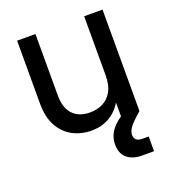

<svg xmlns="http://www.w3.org/2000/svg" viewBox="-132 -614 817 917"><g transform="rotate(-20 276.5 -156.0)"><path d="M248 9.8Q195.8 9.8 152.8 -12.9Q109.9 -35.6 84.7 -81.3Q59.6 -127 59.6 -194.8V-515.6H152.8V-204.1Q152.8 -139.6 183.8 -106.9Q214.8 -74.2 270.5 -74.2Q306.6 -74.2 336.2 -88.9Q365.7 -103.5 383.1 -135Q400.4 -166.5 400.4 -216.3V-515.6H493.7V0H402.3V-126.5H425.8Q400.9 -57.6 355.7 -23.9Q310.5 9.8 248 9.8ZM433.1 204.1Q385.3 204.1 357.4 180.4Q329.6 156.7 329.6 110.8Q329.6 71.3 353.5 38.8Q377.4 6.3 433.6 -26.4L493.7 0Q452.1 36.1 436.8 56.4Q421.4 76.7 421.4 95.7Q421.4 111.8 431.4 120.6Q441.4 129.4 463.4 129.4Q470.2 129.4 478.8 129.4Q487.3 129.4 493.7 129.4V204.1Q479 204.1 463.4 204.1Q447.8 204.1 433.1 204.1Z"/></g></svg>

Font: Inter Cardless Display
Style: Regular
Weight: 400
Designer: Rasmus Andersson
Foundry: rsms
Version: Version 4.001;git-9221beed3